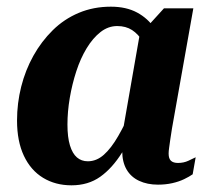

<svg xmlns="http://www.w3.org/2000/svg" viewBox="-20 -544 631 575"><path d="M472 -389 427 -367Q421 -398 407.5 -420Q394 -442 375.5 -454Q357 -466 331 -466Q304 -466 281 -448Q258 -430 239.5 -399.5Q221 -369 208.5 -330.5Q196 -292 189 -251Q182 -210 182 -171Q182 -133 189.5 -108.5Q197 -84 210.5 -72.5Q224 -61 243 -61Q269 -61 291 -80.5Q313 -100 334 -136.5Q355 -173 377 -222L404 -198Q375 -134 345.5 -87Q316 -40 280 -14.5Q244 11 194 11Q146 11 109 -11.5Q72 -34 51.5 -77.5Q31 -121 31 -183Q31 -235 43.5 -284.5Q56 -334 80 -377Q104 -420 138 -453.5Q172 -487 216 -505.5Q260 -524 312 -524Q358 -524 390.5 -506.5Q423 -489 443 -459Q463 -429 472 -389ZM559 -519 495 -159Q492 -141 490 -126.5Q488 -112 486.5 -101.5Q485 -91 485 -84Q485 -69 492 -62.5Q499 -56 513 -56Q530 -56 544 -62.5Q558 -69 566 -73L557 -22Q547 -15 531.5 -7.5Q516 0 496 4.5Q476 9 453 9Q421 9 396.5 -2.5Q372 -14 359 -36.5Q346 -59 346 -92Q346 -101 347.5 -111Q349 -121 352 -135L342 -118L400 -450L410 -452L471 -519Z"/></svg>

Font: Roboto Serif 72pt SemiCondensed SemiBold
Style: Italic
Weight: 600
Width: 4
Italic angle: -10°
Designer: Greg Gazdowicz
Foundry: Commercial Type
Version: Version 1.008